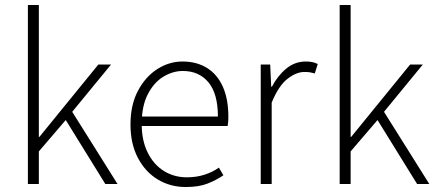

<svg xmlns="http://www.w3.org/2000/svg" viewBox="-20 -739 1756 771"><path d="M92 0V-719H136V-189H138L375 -480H426L270 -290L452 0H403L244 -257L136 -131V0Z M726 12Q664 12 614 -18Q564 -48 534 -104.5Q504 -161 504 -239Q504 -318 534 -374.5Q564 -431 611.5 -461.5Q659 -492 713 -492Q770 -492 811.5 -466Q853 -440 875 -390.5Q897 -341 897 -270Q897 -262 896.5 -252.5Q896 -243 894 -233H531V-271H855Q855 -363 817 -408.5Q779 -454 714 -454Q674 -454 636 -431Q598 -408 573.5 -360.5Q549 -313 549 -241Q549 -175 573 -126.5Q597 -78 638 -52.5Q679 -27 730 -27Q769 -27 801.5 -37.5Q834 -48 859 -66L877 -35Q849 -16 814 -2Q779 12 726 12Z M1027 0V-480H1065L1069 -391H1072Q1095 -435 1129.5 -463.5Q1164 -492 1208 -492Q1221 -492 1232.5 -490Q1244 -488 1256 -482L1244 -444Q1234 -447 1225.5 -448.5Q1217 -450 1202 -450Q1170 -450 1134.5 -422.5Q1099 -395 1071 -327V0Z M1344 0V-719H1388V-189H1390L1627 -480H1678L1522 -290L1704 0H1655L1496 -257L1388 -131V0Z"/></svg>

Font: Source Sans 3 Light
Style: Regular
Weight: 300
Designer: Paul D. Hunt
Foundry: Adobe
Version: Version 3.052;hotconv 1.1.0;makeotfexe 2.6.0